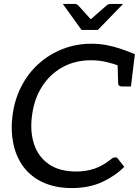

<svg xmlns="http://www.w3.org/2000/svg" viewBox="-20 -947 709 975"><path d="M344 8Q264 8 201.5 -19.5Q139 -47 99 -100Q61 -152 47.5 -218.5Q34 -285 43 -356Q53 -439 87.5 -506.5Q122 -574 175 -622Q229 -671 298 -698Q367 -725 444 -725Q484 -725 521 -718Q558 -711 593.5 -699Q629 -687 665 -672L656 -599L588 -612Q558 -623 521 -632Q484 -641 441 -641Q361 -641 297 -605.5Q233 -570 192.5 -506Q152 -442 142 -356Q132 -277 153.5 -213.5Q175 -150 228.5 -113Q282 -76 368 -76Q416 -76 459.5 -90.5Q503 -105 547 -141Q552 -145 556.5 -146.5Q561 -148 565 -148Q568 -148 571.5 -147Q575 -146 578 -142L611 -100Q566 -54 499.5 -23Q433 8 344 8ZM577 -624 656 -599 645 -508H599Q591 -508 585.5 -511.5Q580 -515 580 -524ZM605 -927 477 -795H394L299 -927H358Q370 -927 377 -920L441 -849L522 -920Q525 -923 531 -925Q537 -927 543 -927Z"/></svg>

Font: Aleo
Style: Italic
Weight: 400
Italic angle: -7°
Designer: Alessio Laiso
Foundry: Alessio Laiso
Version: Version 2.001;gftools[0.9.29]